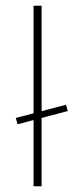

<svg xmlns="http://www.w3.org/2000/svg" viewBox="-20 -649 290 669"><path d="M97 -629H125V0H97ZM41 -216 35 -238 210 -284 216 -262Z"/></svg>

Font: Smooch Sans Thin ExtraLight
Style: Regular
Weight: 250
Version: Version 1.010